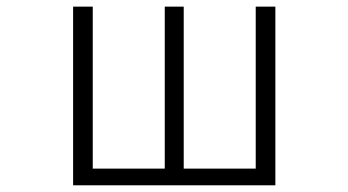

<svg xmlns="http://www.w3.org/2000/svg" viewBox="-20 -553 1040 573"><path d="M198.2 0V-533.2H256.8V-49.8H471.7V-533.2H528.3V-49.8H743.2V-533.2H801.8V0Z"/></svg>

Font: GenEi Gothic M Light
Style: Regular
Weight: 300
Designer: o_tamon (Modified); [Source Han Sans]
Ryoko NISHIZUKA  (kana & ideographs); Paul D. Hunt (Latin, Greek & Cyrillic); Wenl
Version: Version 1.1a;Original Version 1.004